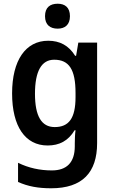

<svg xmlns="http://www.w3.org/2000/svg" viewBox="-20 -772 615 1032"><path d="M290 -752C250 -752 222 -733 222 -685C222 -638 250 -618 290 -618C328 -618 356 -638 356 -685C356 -732 329 -752 290 -752ZM239 -553C118 -553 45 -448 45 -270C45 -92 116 10 236 10C299 10 347 -15 381 -72H386C383 -52 382 -20 382 0V14C382 102 338 144 259 144C195 144 134 131 77 103V206C130 230 186 240 255 240C423 240 502 155 502 -3V-543H401L389 -472H384C349 -528 301 -553 239 -553ZM271 -451C351 -451 386 -399 386 -272V-250C386 -136 350 -89 274 -89C203 -89 168 -148 168 -268C168 -389 203 -451 271 -451Z"/></svg>

Font: Noto Sans Ethiopic SemiCondensed SemiBold
Style: Regular
Weight: 600
Width: 4
Designer: Monotype Design Team
Foundry: Monotype Imaging Inc.
Version: Version 2.102